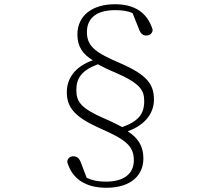

<svg xmlns="http://www.w3.org/2000/svg" viewBox="-20 -769 1040 908"><path d="M524 -749C415 -749 346 -694 346 -606C346 -548 372 -512 419 -484C332 -453 296 -396 296 -333C296 -261 333 -216 451 -163C569 -111 613 -82 613 -11C613 52 567 90 480 90C444 90 415 84 390 72L363 1C355 -22 342 -30 327 -30C311 -30 299 -20 298 -3C321 78 386 119 483 119C599 119 658 60 658 -19C658 -85 626 -121 584 -148C674 -181 708 -240 708 -298C708 -371 675 -415 549 -470C437 -518 391 -547 391 -617C391 -686 440 -721 525 -721C559 -721 584 -717 607 -707L637 -632C645 -608 658 -601 672 -601C688 -601 701 -611 702 -628C676 -714 611 -749 524 -749ZM558 -168C535 -180 508 -194 475 -208C363 -256 341 -288 341 -343C341 -397 364 -436 443 -465C467 -452 493 -439 525 -426C647 -373 662 -340 662 -290C662 -230 634 -195 558 -168Z"/></svg>

Font: Noto Serif CJK HK ExtraLight
Style: Regular
Weight: 200
Designer: Ryoko NISHIZUKA 西塚涼子 (kana & ideographs); Frank Grießhammer (Latin, Greek & Cyrillic); Wenlong ZHANG 张文龙 (bopomofo); San
Foundry: Adobe
Version: Version 2.001;hotconv 1.1.0;makeotfexe 2.6.0